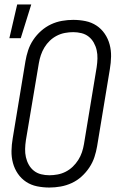

<svg xmlns="http://www.w3.org/2000/svg" viewBox="-20 -832 540 860"><path d="M201 8Q173 8 146 2.5Q119 -3 97 -17.5Q75 -32 60 -54Q45 -76 38 -102Q31 -128 31.5 -156Q32 -184 37 -213L94 -558Q98 -582 106 -606.5Q114 -631 129 -653.5Q144 -676 164.5 -694Q185 -712 208.5 -723Q232 -734 257.5 -738.5Q283 -743 308 -743Q336 -743 363 -737.5Q390 -732 412 -717.5Q434 -703 449 -681Q464 -659 471 -633Q478 -607 477.5 -579Q477 -551 472 -522L415 -177Q411 -153 403 -128.5Q395 -104 380 -81.5Q365 -59 345 -41Q325 -23 301 -12Q277 -1 251.5 3.5Q226 8 201 8ZM201 -47Q219 -47 238 -50.5Q257 -54 274.5 -63Q292 -72 306 -85.5Q320 -99 330.5 -115.5Q341 -132 347 -150Q353 -168 356 -186L413 -531Q416 -551 416.5 -570Q417 -589 413 -607Q409 -625 400 -641Q391 -657 377 -668Q363 -679 345 -683.5Q327 -688 308 -688Q290 -688 271 -684.5Q252 -681 234.5 -672Q217 -663 203 -649.5Q189 -636 179 -619.5Q169 -603 163 -585Q157 -567 154 -549L96 -204Q93 -184 92.5 -165Q92 -146 96 -128Q100 -110 109 -94Q118 -78 132 -67Q146 -56 164 -51.5Q182 -47 201 -47ZM22 -661 57 -812H120L73 -661Z"/></svg>

Font: Iosevka Light Oblique
Style: Regular
Weight: 300
Italic angle: -9°
Monospace: yes
Designer: Belleve Invis
Foundry: Belleve Invis
Version: Version 32.5.0; ttfautohint (v1.8.4)